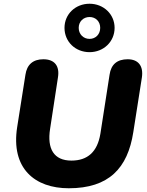

<svg xmlns="http://www.w3.org/2000/svg" viewBox="-20 -996 787 1027"><path d="M348 11C562 11 663 -96 693 -289L739 -582C748 -644 719 -679 663 -679C607 -679 574 -652 566 -596L517 -281C501 -183 448 -137 362 -137C268 -137 231 -200 248 -307L290 -582C300 -643 272 -679 212 -679C157 -679 124 -651 116 -596L72 -317C37 -95 166 11 348 11ZM459 -717C534 -717 593 -773 593 -847C593 -920 534 -976 459 -976C383 -976 325 -920 325 -847C325 -773 383 -717 459 -717ZM459 -788C426 -788 401 -813 401 -847C401 -881 426 -905 459 -905C492 -905 516 -881 516 -847C516 -813 492 -788 459 -788Z"/></svg>

Font: SN Pro Heavy
Style: Italic
Weight: 800
Italic angle: -9°
Designer: Tobias Whetton
Foundry: Supernotes
Version: Version 1.001;Glyphs 3.2 (3249)